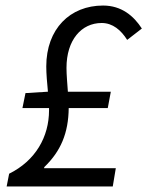

<svg xmlns="http://www.w3.org/2000/svg" viewBox="-20 -673 532 693"><path d="M352 -653C233 -653 147 -569 147 -433C147 -406 150 -374 153 -342L72 -337L61 -283H157V-275C157 -179 108 -93 13 -46L4 0H387L398 -66H139L140 -70C199 -127 227 -192 228 -283H369L380 -342H225C223 -372 220 -402 220 -428C220 -529 274 -590 347 -590C387 -590 417 -564 439 -529L492 -570C463 -615 419 -653 352 -653Z"/></svg>

Font: Cambridge Sans Italic
Style: Regular
Weight: 400
Italic angle: -11°
Version: Version 2.000;PS 002.000;hotconv 1.0.88;makeotf.lib2.5.64775